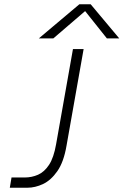

<svg xmlns="http://www.w3.org/2000/svg" viewBox="-20 -880 579 900"><path d="M352 -860H405L539 -700H481L379 -828L230 -700H162ZM34 -48H95Q129 -48 158.5 -61Q188 -74 210 -107.5Q232 -141 243 -204L322 -650H372L292 -198Q279 -121 249 -78Q219 -35 182 -17.5Q145 0 108 0H26Z"/></svg>

Font: Overused Grotesk Light
Style: Italic
Weight: 300
Italic angle: -10°
Version: Version 0.003